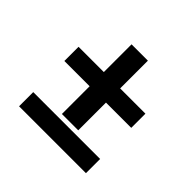

<svg xmlns="http://www.w3.org/2000/svg" viewBox="-141 -724 881 881"><g transform="rotate(45 300.0 -283.0)"><path d="M247 -114V-294H83V-386H247V-566H353V-386H517V-294H353V-114ZM83 0V-92H517V0Z"/></g></svg>

Font: Iosevka Aile Semibold
Style: Regular
Weight: 600
Designer: Belleve Invis
Foundry: Belleve Invis
Version: Version 31.1.0; ttfautohint (v1.8.4)